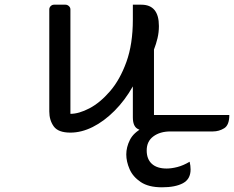

<svg xmlns="http://www.w3.org/2000/svg" viewBox="-20 -560 997 818"><path d="M280 -520V-75Q316 -75 361 -98.5Q406 -122 448.5 -171Q491 -220 518.5 -296Q546 -372 546 -477V-540H582Q657 -540 657 -449Q657 -422 651 -397Q645 -372 636 -349V-70H957Q957 -27 935 -13.5Q913 0 887 0H607Q585 0 565.5 -11.5Q546 -23 546 -60V-192Q512 -132 467.5 -87.5Q423 -43 375 -19Q327 5 280 5Q228 5 209 -21.5Q190 -48 190 -85V-520Q190 -528 196 -534Q202 -540 210 -540H259Q267 -540 273.5 -534Q280 -528 280 -520ZM706 -37V0Q662 0 633.5 21Q605 42 605 81Q605 118 627 138Q649 158 690 158Q711 158 736 151.5Q761 145 788 129Q790 138 791 146Q792 154 792 162Q792 203 759.5 220.5Q727 238 670 238Q613 238 579.5 215.5Q546 193 532 160.5Q518 128 518 98Q518 67 533.5 36Q549 5 589.5 -16Q630 -37 706 -37Z"/></svg>

Font: Warnes
Style: Regular
Weight: 400
Designer: Eduardo Rodriguez Tunni
Foundry: Eduardo Rodriguez Tunni
Version: Version 1.002; ttfautohint (v1.8.4.7-5d5b);gftools[0.9.23]